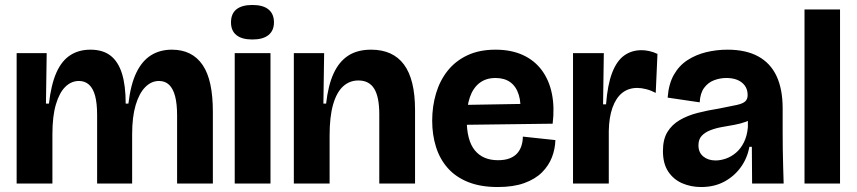

<svg xmlns="http://www.w3.org/2000/svg" viewBox="-20 -739 3449 773"><path d="M47 0V-294V-525H168L165 -322H177Q186 -399 207 -446.5Q228 -494 262.5 -516.5Q297 -539 344 -539Q394 -539 425 -515Q456 -491 471 -443Q486 -395 486 -322H497Q506 -399 529 -446.5Q552 -494 588 -516.5Q624 -539 672 -539Q713 -539 744 -523.5Q775 -508 796 -477Q817 -446 827 -399Q837 -352 837 -289V0H693V-274Q693 -321 685 -351.5Q677 -382 661 -397.5Q645 -413 620 -413Q589 -413 564.5 -388Q540 -363 526 -315.5Q512 -268 512 -199V0H371V-276Q371 -323 363 -353Q355 -383 338.5 -398Q322 -413 298 -413Q267 -413 243 -389.5Q219 -366 205 -318.5Q191 -271 191 -199V0Z M925 0V-525H1069V0ZM996 -580Q954 -580 932 -597.5Q910 -615 910 -649Q910 -684 932 -701.5Q954 -719 996 -719Q1039 -719 1061 -701Q1083 -683 1083 -649Q1083 -616 1061 -598Q1039 -580 996 -580Z M1163 0V-295V-525H1285L1282 -322H1293Q1301 -395 1323 -443Q1345 -491 1382 -515Q1419 -539 1474 -539Q1562 -539 1606.5 -479Q1651 -419 1651 -296V0H1507V-279Q1507 -349 1486.5 -382Q1466 -415 1423 -415Q1387 -415 1361 -391Q1335 -367 1321 -318Q1307 -269 1307 -194V0Z M1984 14Q1915 14 1865 -6Q1815 -26 1783 -62Q1751 -98 1735.5 -147Q1720 -196 1720 -253Q1720 -311 1735.5 -363Q1751 -415 1782.5 -454.5Q1814 -494 1862 -516.5Q1910 -539 1975 -539Q2038 -539 2085 -517.5Q2132 -496 2161.5 -456Q2191 -416 2202 -361.5Q2213 -307 2205 -241L1811 -236V-316L2103 -321L2074 -276Q2079 -324 2068.5 -357.5Q2058 -391 2034.5 -408Q2011 -425 1975 -425Q1936 -425 1910 -404.5Q1884 -384 1871.5 -347Q1859 -310 1859 -258Q1859 -174 1891.5 -134Q1924 -94 1985 -94Q2013 -94 2032 -101.5Q2051 -109 2062.5 -122Q2074 -135 2079.5 -152.5Q2085 -170 2085 -189L2216 -175Q2215 -139 2202 -105.5Q2189 -72 2162 -45Q2135 -18 2091 -2Q2047 14 1984 14Z M2287 0V-270V-525H2411L2408 -319H2420Q2426 -398 2444.5 -446Q2463 -494 2493 -515.5Q2523 -537 2563 -537Q2577 -537 2593.5 -533.5Q2610 -530 2627 -522L2620 -365Q2601 -375 2581.5 -380Q2562 -385 2546 -385Q2510 -385 2485 -365Q2460 -345 2446 -306Q2432 -267 2431 -212V0Z M2803 14Q2762 14 2727 -1Q2692 -16 2670.5 -48Q2649 -80 2649 -131Q2649 -178 2667 -207.5Q2685 -237 2716.5 -255.5Q2748 -274 2789 -284.5Q2830 -295 2875 -302Q2922 -311 2946.5 -316.5Q2971 -322 2980.5 -331Q2990 -340 2990 -356Q2990 -388 2967 -406.5Q2944 -425 2904 -425Q2879 -425 2855 -416Q2831 -407 2815 -385.5Q2799 -364 2797 -327L2668 -346Q2672 -401 2693 -438Q2714 -475 2748 -497Q2782 -519 2823.5 -529Q2865 -539 2909 -539Q2983 -539 3032.5 -512Q3082 -485 3106.5 -432.5Q3131 -380 3131 -303V-209Q3131 -175 3131.5 -139.5Q3132 -104 3133 -69.5Q3134 -35 3135 0H3008Q3008 -35 3007.5 -71.5Q3007 -108 3007 -148H2997Q2989 -103 2963 -66.5Q2937 -30 2896.5 -8Q2856 14 2803 14ZM2861 -93Q2881 -93 2902.5 -100.5Q2924 -108 2943 -124Q2962 -140 2975 -166Q2988 -192 2991 -227V-269L3016 -270Q3005 -257 2983.5 -249Q2962 -241 2937 -236.5Q2912 -232 2886.5 -227.5Q2861 -223 2839.5 -214.5Q2818 -206 2805 -192Q2792 -178 2792 -154Q2792 -125 2811.5 -109Q2831 -93 2861 -93Z M3219 0V-701H3362V0Z"/></svg>

Font: Bricolage Grotesque 72pt
Style: Bold
Weight: 700
Designer: Mathieu Triay
Foundry: Atelier Triay
Version: Version 1.001;gftools[0.9.33.dev8+g029e19f]